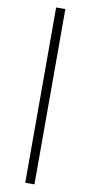

<svg xmlns="http://www.w3.org/2000/svg" viewBox="-117 -871 561 1191"><g transform="rotate(10 164.0 -276.0)"><path d="M135 276H193V-828H135Z"/></g></svg>

Font: Noto Serif CJK JP SemiBold
Style: Regular
Weight: 600
Designer: Ryoko NISHIZUKA 西塚涼子 (kana & ideographs); Frank Grießhammer (Latin, Greek & Cyrillic); Wenlong ZHANG 张文龙 (bopomofo); San
Foundry: Adobe
Version: Version 2.001;hotconv 1.1.0;makeotfexe 2.6.0